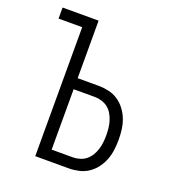

<svg xmlns="http://www.w3.org/2000/svg" viewBox="-133 -841 866 947"><g transform="rotate(20 300.0 -367.5)"><path d="M158 0V-677H34V-735H223V-433H334Q360 -433 386.5 -427Q413 -421 435.5 -406Q458 -391 474.5 -369Q491 -347 500.5 -322Q510 -297 513.5 -270Q517 -243 517 -217Q517 -190 513.5 -163Q510 -136 500.5 -111Q491 -86 474.5 -64Q458 -42 435.5 -27Q413 -12 386.5 -6Q360 0 334 0ZM223 -58H334Q352 -58 370.5 -63.5Q389 -69 403.5 -81Q418 -93 427.5 -109Q437 -125 442.5 -143Q448 -161 450 -179.5Q452 -198 452 -217Q452 -235 450 -254Q448 -273 442.5 -290.5Q437 -308 427.5 -324.5Q418 -341 403.5 -352.5Q389 -364 370.5 -369.5Q352 -375 334 -375H223Z"/></g></svg>

Font: Iosevka Light Extended
Style: Regular
Weight: 300
Width: 7
Monospace: yes
Designer: Belleve Invis
Foundry: Belleve Invis
Version: Version 32.5.0; ttfautohint (v1.8.4)